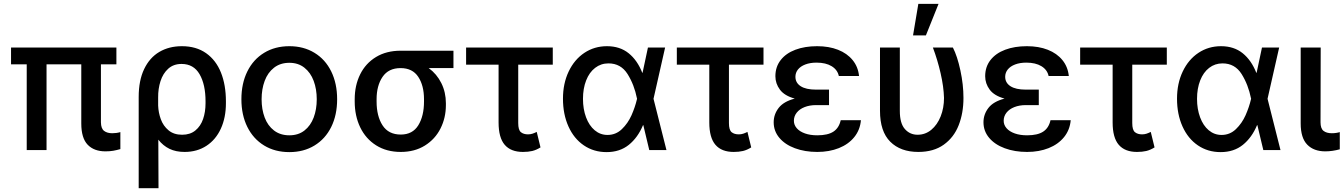

<svg xmlns="http://www.w3.org/2000/svg" viewBox="-20 -776 6949 993"><path d="M582 -443.4H502V-143.6Q502.4 -111.3 518.3 -99.1Q534.2 -86.9 560.5 -86.9Q583 -86.9 602.5 -92.8V-4.9Q583.5 0.5 565.7 3.7Q547.9 6.8 525.4 6.8Q466.3 6.8 433.3 -27.6Q400.4 -62 400.4 -137.7V-443.4H220.7V0H118.2V-443.4H37.1V-530.3H582Z M920.9 -537.1Q994.6 -537.1 1045.9 -501Q1097.2 -464.8 1122.8 -400.6Q1148.4 -336.4 1148.4 -252V-242.2Q1148.4 -168 1122.3 -110.8Q1096.2 -53.7 1047.9 -22Q999.5 9.8 934.6 9.8Q889.6 9.8 856.4 -6.3Q823.2 -22.5 798.8 -53.7L799.8 197.3H697.3V-274.4Q697.3 -359.9 725.6 -418.9Q753.9 -478 804.2 -507.6Q854.5 -537.1 920.9 -537.1ZM797.9 -230Q799.3 -193.4 811.8 -159.2Q824.2 -125 851.6 -102.1Q878.9 -79.1 921.9 -79.1Q963.4 -79.1 990.5 -101.3Q1017.6 -123.5 1030.3 -160.2Q1043 -196.8 1043 -242.2V-252Q1043 -338.9 1012.2 -392.1Q981.4 -445.3 918.9 -445.3Q877.4 -445.3 850.1 -420.7Q822.8 -396 810.1 -356.4Q797.4 -316.9 797.9 -271.5Z M1228.5 -262.7Q1228.5 -344.7 1259.3 -406.7Q1290 -468.8 1346.2 -502.9Q1402.3 -537.1 1476.6 -537.1Q1550.3 -537.1 1606.4 -502.9Q1662.6 -468.8 1693.1 -406.5Q1723.6 -344.2 1723.6 -262.7Q1723.6 -181.2 1693.1 -119.4Q1662.6 -57.6 1606.4 -23.4Q1550.3 10.7 1476.6 10.7Q1402.3 10.7 1346.2 -23.4Q1290 -57.6 1259.3 -119.4Q1228.5 -181.2 1228.5 -262.7ZM1618.2 -262.7Q1618.2 -314.9 1602.3 -357.7Q1586.4 -400.4 1554.4 -425.8Q1522.5 -451.2 1476.6 -451.2Q1429.7 -451.2 1397.2 -425.8Q1364.7 -400.4 1348.9 -357.7Q1333 -314.9 1333 -262.7Q1333 -210.4 1348.9 -168.2Q1364.7 -126 1397.2 -101.1Q1429.7 -76.2 1476.6 -76.2Q1522.9 -76.2 1554.7 -101.1Q1586.4 -126 1602.3 -168.2Q1618.2 -210.4 1618.2 -262.7Z M2051.8 -513.7H2325.2V-423.8H2197.3Q2238.8 -393.6 2262.5 -346.2Q2286.1 -298.8 2286.1 -242.2V-232.4Q2286.1 -167 2258.3 -111.6Q2230.5 -56.2 2177.5 -23.2Q2124.5 9.8 2052.7 9.8Q1979.5 9.8 1925.5 -24.2Q1871.6 -58.1 1843 -117.4Q1814.5 -176.8 1814.5 -251V-262.7Q1814.5 -334.5 1842.8 -391.6Q1871.1 -448.7 1924.8 -481.2Q1978.5 -513.7 2051.8 -513.7ZM2052.7 -80.1Q2113.8 -80.1 2143.3 -127.9Q2172.9 -175.8 2172.9 -251V-262.7Q2172.9 -333.5 2143.1 -378.7Q2113.3 -423.8 2051.8 -423.8Q1989.3 -423.8 1958.5 -378.4Q1927.7 -333 1927.7 -262.7V-251Q1927.7 -175.3 1958.5 -127.7Q1989.3 -80.1 2052.7 -80.1Z M2838.9 -441.4H2660.2V-139.6Q2660.2 -103.5 2674.1 -92.3Q2688 -81.1 2710.9 -81.1Q2723.1 -81.1 2733.6 -84.5Q2744.1 -87.9 2755.9 -93.8L2775.4 -13.7Q2753.4 0 2732.7 4.9Q2711.9 9.8 2684.6 9.8Q2622.1 9.8 2590.3 -27.1Q2558.6 -64 2558.6 -142.6V-441.4H2390.6V-530.3H2838.9Z M2891.6 -265.6Q2891.6 -344.2 2921.1 -406.2Q2950.7 -468.3 3002.4 -502.7Q3054.2 -537.1 3119.1 -537.1Q3186 -537.1 3231.2 -500.7Q3276.4 -464.4 3301.8 -399.4H3303.2L3331.1 -530.3H3419.9L3359.9 -265.1L3426.8 0H3337.9L3307.1 -128.9H3305.7Q3278.8 -64.5 3232.2 -26.9Q3185.5 10.7 3117.2 10.7Q3050.8 10.7 2999.5 -24.2Q2948.2 -59.1 2919.9 -122.1Q2891.6 -185.1 2891.6 -265.6ZM3122.1 -78.1Q3165 -78.1 3196.3 -108.2Q3227.5 -138.2 3246.1 -179.9Q3264.6 -221.7 3274.4 -263.7L3274.9 -265.1L3274.4 -266.6Q3260.3 -337.9 3225.6 -393.1Q3190.9 -448.2 3127 -448.2Q3087.9 -448.2 3057.9 -425Q3027.8 -401.9 3011.5 -360.1Q2995.1 -318.4 2995.1 -264.6Q2995.1 -211.9 3011 -169.2Q3026.9 -126.5 3055.7 -102.3Q3084.5 -78.1 3122.1 -78.1Z M3928.7 -441.4H3750V-139.6Q3750 -103.5 3763.9 -92.3Q3777.8 -81.1 3800.8 -81.1Q3813 -81.1 3823.5 -84.5Q3834 -87.9 3845.7 -93.8L3865.2 -13.7Q3843.3 0 3822.5 4.9Q3801.8 9.8 3774.4 9.8Q3711.9 9.8 3680.2 -27.1Q3648.4 -64 3648.4 -142.6V-441.4H3480.5V-530.3H3928.7Z M4090.3 -266.1Q4037.1 -280.8 4013.7 -312.3Q3990.2 -343.8 3990.2 -381.8Q3990.2 -430.2 4017.6 -465.3Q4044.9 -500.5 4093.8 -518.8Q4142.6 -537.1 4206.1 -537.1Q4267.1 -537.1 4314.2 -518.6Q4361.3 -500 4389.6 -465.3Q4418 -430.7 4422.9 -382.8H4318.4Q4311.5 -415 4281.2 -433.6Q4251 -452.1 4203.1 -452.1Q4169.9 -452.1 4145 -442.6Q4120.1 -433.1 4106.9 -416.5Q4093.8 -399.9 4093.8 -378.9Q4093.8 -347.7 4121.1 -330.1Q4148.4 -312.5 4200.2 -312.5H4267.6V-232.4H4200.2Q4167.5 -232.4 4141.4 -222.2Q4115.2 -211.9 4100.6 -193.4Q4085.9 -174.8 4085.9 -151.4Q4085.9 -129.9 4100.8 -112.8Q4115.7 -95.7 4143.3 -85.9Q4170.9 -76.2 4207 -76.2Q4261.2 -76.2 4290.3 -95.2Q4319.3 -114.3 4328.1 -154.3H4432.6Q4428.2 -104 4398.2 -66.9Q4368.2 -29.8 4318.6 -10Q4269 9.8 4207 9.8Q4142.6 9.8 4091.3 -9.3Q4040 -28.3 4010.7 -63.2Q3981.4 -98.1 3981.4 -143.6Q3981.4 -184.6 4007.1 -217.8Q4032.7 -251 4090.3 -266.1Z M4633.8 -530.3V-202.1Q4633.8 -138.2 4659.9 -108.6Q4686 -79.1 4725.6 -79.1Q4765.6 -79.1 4796.6 -104.7Q4827.6 -130.4 4845 -174.1Q4862.3 -217.8 4862.3 -269.5Q4860.8 -327.1 4844.7 -397.2Q4828.6 -467.3 4804.7 -530.3H4908.2Q4931.2 -485.4 4947 -411.9Q4962.9 -338.4 4962.9 -269.5Q4962.9 -191.4 4938.2 -128.4Q4913.6 -65.4 4861.1 -27.8Q4808.6 9.8 4729.5 9.8Q4637.2 9.8 4584.2 -43.2Q4531.2 -96.2 4531.2 -203.1V-530.3ZM4729.5 -755.9H4834L4768.6 -592.8H4702.1Z M5175.3 -266.1Q5122.1 -280.8 5098.6 -312.3Q5075.2 -343.8 5075.2 -381.8Q5075.2 -430.2 5102.5 -465.3Q5129.9 -500.5 5178.7 -518.8Q5227.5 -537.1 5291 -537.1Q5352.1 -537.1 5399.2 -518.6Q5446.3 -500 5474.6 -465.3Q5502.9 -430.7 5507.8 -382.8H5403.3Q5396.5 -415 5366.2 -433.6Q5335.9 -452.1 5288.1 -452.1Q5254.9 -452.1 5230 -442.6Q5205.1 -433.1 5191.9 -416.5Q5178.7 -399.9 5178.7 -378.9Q5178.7 -347.7 5206.1 -330.1Q5233.4 -312.5 5285.2 -312.5H5352.5V-232.4H5285.2Q5252.4 -232.4 5226.3 -222.2Q5200.2 -211.9 5185.5 -193.4Q5170.9 -174.8 5170.9 -151.4Q5170.9 -129.9 5185.8 -112.8Q5200.7 -95.7 5228.3 -85.9Q5255.9 -76.2 5292 -76.2Q5346.2 -76.2 5375.2 -95.2Q5404.3 -114.3 5413.1 -154.3H5517.6Q5513.2 -104 5483.2 -66.9Q5453.1 -29.8 5403.6 -10Q5354 9.8 5292 9.8Q5227.5 9.8 5176.3 -9.3Q5125 -28.3 5095.7 -63.2Q5066.4 -98.1 5066.4 -143.6Q5066.4 -184.6 5092 -217.8Q5117.7 -251 5175.3 -266.1Z M6014.6 -441.4H5835.9V-139.6Q5835.9 -103.5 5849.9 -92.3Q5863.8 -81.1 5886.7 -81.1Q5898.9 -81.1 5909.4 -84.5Q5919.9 -87.9 5931.6 -93.8L5951.2 -13.7Q5929.2 0 5908.4 4.9Q5887.7 9.8 5860.4 9.8Q5797.9 9.8 5766.1 -27.1Q5734.4 -64 5734.4 -142.6V-441.4H5566.4V-530.3H6014.6Z M6067.4 -265.6Q6067.4 -344.2 6096.9 -406.2Q6126.5 -468.3 6178.2 -502.7Q6230 -537.1 6294.9 -537.1Q6361.8 -537.1 6407 -500.7Q6452.1 -464.4 6477.5 -399.4H6479L6506.8 -530.3H6595.7L6535.6 -265.1L6602.5 0H6513.7L6482.9 -128.9H6481.4Q6454.6 -64.5 6408 -26.9Q6361.3 10.7 6293 10.7Q6226.6 10.7 6175.3 -24.2Q6124 -59.1 6095.7 -122.1Q6067.4 -185.1 6067.4 -265.6ZM6297.9 -78.1Q6340.8 -78.1 6372.1 -108.2Q6403.3 -138.2 6421.9 -179.9Q6440.4 -221.7 6450.2 -263.7L6450.7 -265.1L6450.2 -266.6Q6436 -337.9 6401.4 -393.1Q6366.7 -448.2 6302.7 -448.2Q6263.7 -448.2 6233.6 -425Q6203.6 -401.9 6187.3 -360.1Q6170.9 -318.4 6170.9 -264.6Q6170.9 -211.9 6186.8 -169.2Q6202.6 -126.5 6231.4 -102.3Q6260.3 -78.1 6297.9 -78.1Z M6810.5 -530.3 6809.6 -143.6Q6809.6 -111.3 6825.2 -99.1Q6840.8 -86.9 6868.2 -86.9Q6879.4 -86.9 6890.6 -88.6Q6901.9 -90.3 6909.2 -92.8V-3.9Q6870.6 6.8 6834 6.8Q6774.9 6.8 6741 -27.8Q6707 -62.5 6707 -137.7V-530.3Z"/></svg>

Font: Pretendard Medium
Style: Regular
Weight: 500
Designer: Base glyphs from Inter by Rasmus Andersson; Hangeul glyphs from Noto Sans CJK(Source Han Sans) by Jang Soo-young and Kan
Foundry: Kil Hyung-jin
Version: Version 1.309